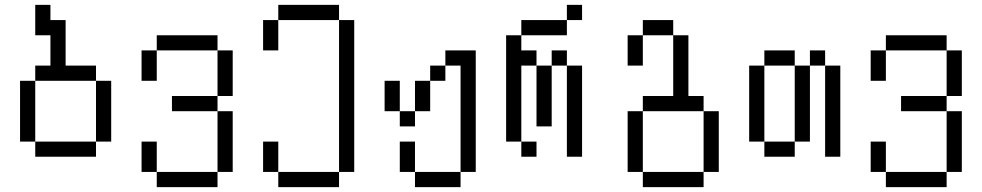

<svg xmlns="http://www.w3.org/2000/svg" viewBox="-20 -645 4040 790"><path d="M125 -62.5V0H375V-62.5ZM125 -62.5Q125 -62.5 125 -312.5H62.5Q62.5 -312.5 62.5 -62.5ZM375 -62.5H437.5Q437.5 -62.5 437.5 -312.5H375Q375 -312.5 375 -62.5ZM125 -312.5H375V-375H250V-562.5H187.5V-625H125Q125 -625 125 -500H187.5Q187.5 -500 187.5 -375H125Z M625 62.5V125H875V62.5ZM625 62.5Q625 62.5 625 -62.5H562.5Q562.5 -62.5 562.5 62.5ZM875 62.5H937.5Q937.5 62.5 937.5 -187.5H875Q875 -187.5 875 62.5ZM875 -187.5V-250H687.5V-187.5ZM875 -250H937.5V-437.5H875ZM562.5 -437.5Q562.5 -437.5 562.5 -312.5H625Q625 -312.5 625 -437.5ZM625 -437.5H875V-500H625Z M1125 62.5V125H1375V62.5ZM1125 62.5Q1125 62.5 1125 -62.5H1062.5Q1062.5 -62.5 1062.5 62.5ZM1375 62.5H1437.5Q1437.5 62.5 1437.5 -562.5H1375Q1375 -562.5 1375 62.5ZM1062.5 -562.5Q1062.5 -562.5 1062.5 -437.5H1125Q1125 -437.5 1125 -562.5ZM1125 -562.5H1375V-625H1125Z M1687.5 62.5V125H1875V62.5ZM1687.5 62.5Q1687.5 62.5 1687.5 -62.5H1625Q1625 -62.5 1625 62.5ZM1875 62.5H1937.5Q1937.5 62.5 1937.5 -437.5H1812.5V-375H1750V-312.5H1687.5Q1687.5 -312.5 1687.5 -187.5H1625V-125H1687.5V-187.5H1750Q1750 -187.5 1750 -312.5H1812.5V-375H1875ZM1625 -187.5Q1625 -187.5 1625 -312.5H1562.5Q1562.5 -312.5 1562.5 -187.5Z M2187.5 0V-62.5H2125V0ZM2375 -562.5V-625H2312.5V-562.5H2125V-500H2062.5V-62.5H2125V-375H2187.5Q2187.5 -375 2187.5 -125H2250Q2250 -125 2250 -375H2187.5V-437.5H2125V-500H2312.5V-562.5ZM2312.5 -375Q2312.5 -375 2312.5 0H2375Q2375 0 2375 -375ZM2250 -375H2312.5V-437.5H2250Z M2625 62.5V125H2875V62.5ZM2625 62.5Q2625 62.5 2625 -187.5H2562.5Q2562.5 -187.5 2562.5 62.5ZM2875 62.5H2937.5Q2937.5 62.5 2937.5 -187.5H2875Q2875 -187.5 2875 62.5ZM2625 -187.5H2875V-250H2812.5Q2812.5 -250 2812.5 -500H2750Q2750 -500 2750 -250H2625ZM2562.5 -500Q2562.5 -500 2562.5 -375H2625Q2625 -375 2625 -500ZM2625 -500H2750V-562.5H2625Z M3125 -62.5V0H3250V-62.5ZM3125 -62.5V-375H3062.5V-62.5ZM3250 -62.5H3312.5V-375H3250ZM3375 -375Q3375 -375 3375 0H3437.5Q3437.5 0 3437.5 -375ZM3125 -375H3250V-437.5H3125ZM3312.5 -375H3375V-437.5H3312.5Z M3625 62.5V125H3875V62.5ZM3625 62.5Q3625 62.5 3625 -62.5H3562.5Q3562.5 -62.5 3562.5 62.5ZM3875 62.5H3937.5Q3937.5 62.5 3937.5 -187.5H3875Q3875 -187.5 3875 62.5ZM3875 -187.5V-250H3687.5V-187.5ZM3875 -250H3937.5V-437.5H3875ZM3562.5 -437.5Q3562.5 -437.5 3562.5 -312.5H3625Q3625 -312.5 3625 -437.5ZM3625 -437.5H3875V-500H3625Z"/></svg>

Font: Unifont
Style: Regular
Weight: 500
Version: Version 15.1.04